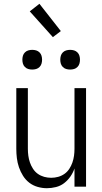

<svg xmlns="http://www.w3.org/2000/svg" viewBox="-20 -985 540 1013"><path d="M227 8Q203 8 178.5 1Q154 -6 134.5 -21Q115 -36 101.5 -57.5Q88 -79 80 -102.5Q72 -126 69 -150.5Q66 -175 66 -200V-520H127V-200Q127 -181 129.5 -163Q132 -145 138 -127.5Q144 -110 154.5 -94Q165 -78 180 -67.5Q195 -57 213 -52Q231 -47 250 -47Q269 -47 287 -52Q305 -57 320 -67.5Q335 -78 345.5 -94Q356 -110 362 -127.5Q368 -145 370.5 -163Q373 -181 373 -200V-520H434V0H373V-96Q365 -73 351 -53Q337 -33 318 -18.5Q299 -4 275 2Q251 8 227 8ZM350 -618Q339 -618 329 -621Q319 -624 311.5 -631.5Q304 -639 301 -649Q298 -659 298 -670Q298 -681 301 -691Q304 -701 311.5 -708.5Q319 -716 329 -719Q339 -722 350 -722Q361 -722 371 -719Q381 -716 388.5 -708.5Q396 -701 399 -691Q402 -681 402 -670Q402 -659 399 -649Q396 -639 388.5 -631.5Q381 -624 371 -621Q361 -618 350 -618ZM150 -618Q139 -618 129 -621Q119 -624 111.5 -631.5Q104 -639 101 -649Q98 -659 98 -670Q98 -681 101 -691Q104 -701 111.5 -708.5Q119 -716 129 -719Q139 -722 150 -722Q161 -722 171 -719Q181 -716 188.5 -708.5Q196 -701 199 -691Q202 -681 202 -670Q202 -659 199 -649Q196 -639 188.5 -631.5Q181 -624 171 -621Q161 -618 150 -618ZM259 -789 137 -925 188 -965 301 -821Z"/></svg>

Font: Iosevka SS18 Light
Style: Regular
Weight: 300
Monospace: yes
Designer: Belleve Invis
Foundry: Belleve Invis
Version: Version 25.1.1; ttfautohint (v1.8.4)